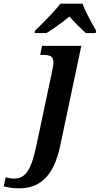

<svg xmlns="http://www.w3.org/2000/svg" viewBox="-160 -786 544 1046"><path d="M31 -619 28 -606H93C130 -628 183 -667 219 -696C243 -667 282 -628 308 -606H361L364 -619C341 -657 304 -724 290 -766H169C134 -720 70 -657 31 -619ZM-56 240C47 240 131 186 168 8L283 -536H69L59 -487H75C113 -487 131 -479 131 -445C131 -437 129 -423 126 -408L38 8C10 141 -21 187 -84 187C-98 187 -119 183 -129 180L-140 229C-118 235 -90 240 -56 240Z"/></svg>

Font: Noto Serif SemiBold
Style: Italic
Weight: 600
Italic angle: -12°
Designer: Monotype Design Team
Foundry: Monotype Imaging Inc.
Version: Version 2.014